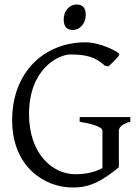

<svg xmlns="http://www.w3.org/2000/svg" viewBox="-20 -818 623 853"><path d="M360 -630C178 -630 34 -499 34 -284C34 -77 178 15 302 15C354 15 408 8 508 -75V-237C508 -245 513 -266 559 -277V-298H334V-277C376 -270 435 -257 435 -237V-71C403 -54 363 -44 315 -44C210 -44 109 -138 109 -311C109 -515 243 -576 292 -576C361 -576 403 -566 446 -526L462 -523C472 -533 510 -566 510 -577C510 -586 427 -630 360 -630ZM263 -732C263 -697 279 -685 304 -685C336 -685 361 -715 361 -752C361 -783 347 -798 320 -798C290 -798 263 -771 263 -732Z"/></svg>

Font: Temporarium
Style: Regular
Weight: 400
Version: Version 1.1